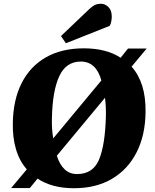

<svg xmlns="http://www.w3.org/2000/svg" viewBox="-20 -982 820 1017"><path d="M39 14 122 -85Q83 -129 64.5 -192Q46 -255 48 -332Q50 -454 95 -542.5Q140 -631 223.5 -678.5Q307 -726 424 -726Q543 -726 619 -676L658 -725H757L677 -629Q753 -544 751 -390Q750 -267 704 -176Q658 -85 573.5 -35Q489 15 372 15Q255 15 179 -36L138 14ZM262 -249 517 -556Q489 -656 408 -656Q330 -656 294 -578.5Q258 -501 255 -356Q254 -326 256 -299Q258 -272 262 -249ZM388 -60Q473 -60 505 -137.5Q537 -215 541 -368Q542 -420 536 -464L281 -157Q296 -110 322.5 -85Q349 -60 388 -60ZM452 -933Q469 -949 482.5 -955.5Q496 -962 515 -962Q537 -962 554.5 -944.5Q572 -927 572 -894Q572 -884 569.5 -869.5Q567 -855 561 -845L329 -753L303 -791Z"/></svg>

Font: Literata 36pt ExtraBold
Style: Italic
Weight: 800
Italic angle: -2°
Designer: Latin by Veronika Burian and Jose Scaglione. Greek by Irene Vlachou. Cyrillic by Vera Evstafieva
Foundry: TypeTogether
Version: Version 3.002